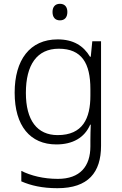

<svg xmlns="http://www.w3.org/2000/svg" viewBox="-20 -749 639 1009"><path d="M295 -729C270 -729 256 -713 256 -686C256 -658 270 -642 295 -642C320 -642 334 -658 334 -686C334 -713 320 -729 295 -729ZM283 -542C137 -542 57 -434 57 -262C57 -87 139 10 276 10C362 10 424 -25 454 -94H457C456 -69 455 -39 455 -11V20C455 125 401 191 284 191C208 191 142 174 92 149V204C142 226 202 240 282 240C444 240 511 157 511 17V-532H465L457 -451H453C419 -508 366 -542 283 -542ZM289 -493C410 -493 455 -416 455 -281V-246C455 -127 415 -39 283 -39C175 -39 116 -117 116 -261C116 -408 174 -493 289 -493Z"/></svg>

Font: Noto Sans Myanmar UI Light
Style: Regular
Weight: 300
Designer: Monotype Design Team
Foundry: Monotype Imaging Inc.
Version: Version 2.103